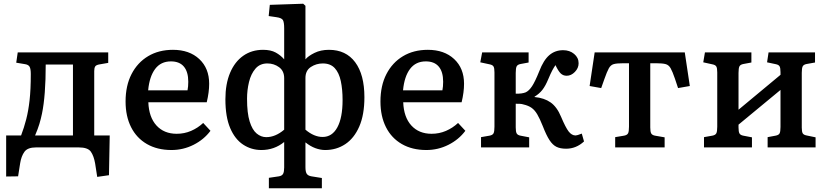

<svg xmlns="http://www.w3.org/2000/svg" viewBox="-20 -790 4436 1029"><path d="M501 158 490 87Q483 46 467 23Q451 0 402 0H173Q128 0 111 23.5Q94 47 88 85L77 155L13 156V-64H93Q109 -106 120.5 -150.5Q132 -195 138.5 -252.5Q145 -310 145 -393Q145 -420 139 -431.5Q133 -443 115 -446L67 -454L75 -509H560V-453L514 -445Q495 -442 490 -433.5Q485 -425 485 -409V-64H568L564 149ZM168 -64H371V-444H225Q225 -277 205 -181Q199 -152 191 -125.5Q183 -99 168 -64Z M899 14Q823 14 767.5 -18Q712 -50 682.5 -108.5Q653 -167 653 -246Q653 -331 685 -393Q717 -455 774 -489Q831 -523 907 -523Q995 -523 1048 -473.5Q1101 -424 1101 -341Q1101 -296 1088 -242H775Q778 -162 818.5 -117.5Q859 -73 927 -73Q968 -73 1004 -88.5Q1040 -104 1069 -131L1108 -89Q1073 -42 1017.5 -14Q962 14 899 14ZM774 -306H985Q989 -326 989 -352Q989 -405 965.5 -433Q942 -461 896 -461Q842 -461 811.5 -420.5Q781 -380 774 -306Z M1421 219V163L1475 155Q1492 152 1497.5 141Q1503 130 1503 108V-29Q1450 14 1381 14Q1327 14 1283 -15Q1239 -44 1213.5 -104Q1188 -164 1188 -258Q1188 -340 1213 -399.5Q1238 -459 1283.5 -491Q1329 -523 1390 -523Q1431 -523 1457.5 -508.5Q1484 -494 1503 -472V-638Q1503 -670 1496.5 -682Q1490 -694 1461 -698L1420 -704L1426 -764L1605 -770L1617 -759V-472Q1632 -490 1665.5 -506.5Q1699 -523 1743 -523Q1834 -523 1883.5 -456.5Q1933 -390 1933 -269Q1933 -175 1905.5 -112Q1878 -49 1830.5 -17.5Q1783 14 1723 14Q1697 14 1670 4Q1643 -6 1617 -27V106Q1617 131 1624 141.5Q1631 152 1649 155L1705 164V219ZM1407 -55Q1456 -55 1503 -95V-371Q1503 -410 1475.5 -430Q1448 -450 1413 -450Q1373 -450 1349 -422Q1325 -394 1314.5 -350.5Q1304 -307 1304 -261Q1304 -184 1318 -139Q1332 -94 1355.5 -74.5Q1379 -55 1407 -55ZM1709 -56Q1760 -56 1788 -107.5Q1816 -159 1816 -254Q1816 -311 1806.5 -355.5Q1797 -400 1774 -425Q1751 -450 1710 -450Q1675 -450 1646 -431Q1617 -412 1617 -372V-95Q1663 -56 1709 -56Z M2265 14Q2189 14 2133.5 -18Q2078 -50 2048.5 -108.5Q2019 -167 2019 -246Q2019 -331 2051 -393Q2083 -455 2140 -489Q2197 -523 2273 -523Q2361 -523 2414 -473.5Q2467 -424 2467 -341Q2467 -296 2454 -242H2141Q2144 -162 2184.5 -117.5Q2225 -73 2293 -73Q2334 -73 2370 -88.5Q2406 -104 2435 -131L2474 -89Q2439 -42 2383.5 -14Q2328 14 2265 14ZM2140 -306H2351Q2355 -326 2355 -352Q2355 -405 2331.5 -433Q2308 -461 2262 -461Q2208 -461 2177.5 -420.5Q2147 -380 2140 -306Z M3014 7Q2983 7 2962.5 -3Q2942 -13 2925 -39Q2908 -65 2889 -114Q2873 -154 2859.5 -177Q2846 -200 2829 -212Q2812 -224 2786 -230Q2777 -233 2767 -233.5Q2757 -234 2744 -234V-107Q2744 -84 2749 -75Q2754 -66 2769 -63L2816 -54V0H2558V-55L2604 -63Q2620 -66 2625 -75.5Q2630 -85 2630 -111V-402Q2630 -425 2625 -433.5Q2620 -442 2605 -445L2554 -456L2564 -509H2813V-455L2770 -447Q2754 -444 2749 -434.5Q2744 -425 2744 -399V-288Q2777 -287 2797 -295Q2815 -303 2831.5 -328Q2848 -353 2870 -408Q2893 -468 2924 -494.5Q2955 -521 2998 -521Q3033 -521 3057 -501Q3081 -481 3081 -451Q3081 -425 3061 -404.5Q3041 -384 3017 -384Q2998 -384 2985 -396.5Q2972 -409 2957 -441Q2948 -428 2939.5 -412Q2931 -396 2918 -365Q2903 -329 2886.5 -308Q2870 -287 2845 -272V-270Q2897 -265 2931 -241Q2965 -217 2987 -164Q3011 -107 3027.5 -85.5Q3044 -64 3065 -64Q3073 -64 3098 -74L3110 -32Q3068 7 3014 7Z M3277 0V-55L3325 -63Q3341 -66 3346 -75.5Q3351 -85 3351 -111V-451H3319Q3286 -451 3269.5 -446.5Q3253 -442 3243 -424Q3233 -406 3219 -366L3202 -318L3140 -329L3167 -509H3650L3677 -329L3614 -318L3597 -369Q3584 -407 3574 -424.5Q3564 -442 3547 -446.5Q3530 -451 3498 -451H3465V-107Q3465 -84 3470 -75Q3475 -66 3490 -63L3542 -54V0Z M3753 0V-55L3798 -63Q3814 -66 3819 -75.5Q3824 -85 3824 -111V-402Q3824 -425 3819 -433.5Q3814 -442 3799 -445L3749 -456L3758 -509H4007V-455L3964 -447Q3948 -444 3943 -434.5Q3938 -425 3938 -399V-202L4163 -389V-403Q4163 -426 4158 -434.5Q4153 -443 4138 -446L4091 -456L4099 -509H4348V-455L4303 -447Q4287 -444 4282 -434.5Q4277 -425 4277 -400V-106Q4277 -84 4282 -75.5Q4287 -67 4303 -64L4351 -54V0H4094V-55L4137 -63Q4153 -66 4158 -75Q4163 -84 4163 -110V-308L3938 -122V-107Q3938 -84 3943 -75Q3948 -66 3963 -63L4010 -54V0Z"/></svg>

Font: Literata 12pt Medium
Style: Regular
Weight: 500
Designer: Latin by Veronika Burian and Jose Scaglione. Greek by Irene Vlachou. Cyrillic by Vera Evstafieva.
Foundry: TypeTogether
Version: Version 3.002